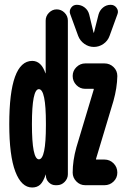

<svg xmlns="http://www.w3.org/2000/svg" viewBox="-20 -790 540 819"><path d="M452.1 -769.5Q467.8 -769.5 477.1 -756.8Q486.3 -744.1 481.4 -730.5L447.3 -636.7Q439.5 -615.2 420.9 -602.5Q402.3 -589.8 380.4 -589.8Q358.4 -589.8 339.8 -603Q321.3 -616.2 313.5 -636.7L279.3 -730.5Q274.4 -744.1 283.2 -756.8Q292 -769.5 307.6 -769.5Q326.2 -769.5 340.8 -758.3Q355.5 -747.1 360.4 -728.5L378.9 -651.4Q378.9 -650.4 379.9 -650.4Q380.9 -650.4 380.9 -651.4L400.4 -728.5Q405.3 -746.1 419.4 -757.8Q433.6 -769.5 452.1 -769.5ZM463.9 -359.4 389.6 -112.3V-110.4Q389.6 -109.4 390.6 -109.4H425.8Q448.2 -109.4 464.4 -93.3Q480.5 -77.1 480.5 -53.7Q480.5 -31.2 464.4 -15.6Q448.2 0 425.8 0H343.8Q321.3 0 305.7 -16.1Q290 -32.2 290 -53.7Q290 -104.5 305.7 -161.1L379.9 -408.2V-410.2Q379.9 -411.1 378.9 -411.1H343.8Q321.3 -411.1 305.7 -427.2Q290 -443.4 290 -465.8Q290 -488.3 306.2 -503.9Q322.3 -519.5 343.8 -519.5H425.8Q448.2 -519.5 464.4 -503.9Q480.5 -488.3 480.5 -465.8Q479.5 -415 463.9 -359.4ZM175.8 -254.9V-264.6Q175.8 -409.2 146 -409.7Q116.2 -410.2 116.2 -260.3Q116.2 -110.4 146 -110.4Q175.8 -110.4 175.8 -254.9ZM221.7 -750Q241.2 -750 255.4 -735.8Q269.5 -721.7 269.5 -702.1V-46.9Q269.5 -28.3 255.9 -14.2Q242.2 0 222.7 0H216.8Q200.2 0 188 -12.2Q175.8 -24.4 175.8 -41V-45.9L174.8 -44.9Q164.1 -13.7 150.9 -2Q137.7 9.8 117.2 9.8Q71.3 9.8 45.4 -58.1Q19.5 -126 19.5 -259.8Q19.5 -529.3 117.2 -530.3Q156.2 -530.3 173.8 -477.5H174.8V-702.1Q174.8 -721.7 189 -735.8Q203.1 -750 221.7 -750Z"/></svg>

Font: Rounded-X Mgen+ 2m bold
Style: Bold
Weight: 700
Designer: [Source Han Sans]
Ryoko NISHIZUKA  (kana & ideographs); Paul D. Hunt (Latin, Greek & Cyrillic); Wenlong ZHANG  (bopomofo
Version: Version 1.059.20150602